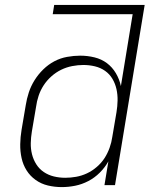

<svg xmlns="http://www.w3.org/2000/svg" viewBox="-20 -755 640 783"><path d="M232 8Q203 8 175.5 1.5Q148 -5 125.5 -21Q103 -37 88.5 -60Q74 -83 68 -110.5Q62 -138 62.5 -167Q63 -196 68 -226L85 -326Q89 -352 97.5 -378Q106 -404 121 -428Q136 -452 156.5 -472Q177 -492 201.5 -505Q226 -518 253.5 -523Q281 -528 307 -528Q337 -528 365.5 -521Q394 -514 416 -497.5Q438 -481 452.5 -456.5Q467 -432 473 -404L521 -697H195L201 -735H570L449 0H406L422 -97Q408 -72 387 -51Q366 -30 340 -16.5Q314 -3 286.5 2.5Q259 8 232 8ZM246 -30Q268 -30 290.5 -34Q313 -38 334.5 -48Q356 -58 375 -74.5Q394 -91 406.5 -110.5Q419 -130 427 -152.5Q435 -175 438 -197L455 -297Q459 -321 459.5 -345Q460 -369 455 -391.5Q450 -414 438.5 -433.5Q427 -453 408.5 -466Q390 -479 367 -484.5Q344 -490 320 -490Q298 -490 274.5 -485.5Q251 -481 229.5 -470.5Q208 -460 189.5 -443.5Q171 -427 158 -407Q145 -387 137.5 -364.5Q130 -342 127 -319L110 -219Q106 -195 105.5 -171.5Q105 -148 110.5 -126Q116 -104 128 -85Q140 -66 158.5 -53.5Q177 -41 199.5 -35.5Q222 -30 246 -30Z"/></svg>

Font: Iosevka XLt Ex Obl
Style: Regular
Weight: 200
Width: 7
Italic angle: -9°
Monospace: yes
Designer: Belleve Invis
Foundry: Belleve Invis
Version: Version 32.5.0; ttfautohint (v1.8.4)